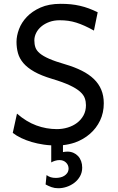

<svg xmlns="http://www.w3.org/2000/svg" viewBox="-20 -745 614 999"><path d="M468.8 -585.9Q442.4 -600.6 420.2 -610.6Q397.9 -620.6 377 -627.2Q356 -633.8 335 -636.7Q314 -639.6 290.5 -639.6Q261.2 -639.6 237.1 -630.9Q212.9 -622.1 195.3 -607.4Q177.7 -592.8 168.2 -573.7Q158.7 -554.7 158.7 -534.7Q158.7 -514.6 164.3 -498.3Q169.9 -481.9 187 -467.5Q204.1 -453.1 235.8 -439.2Q267.6 -425.3 319.8 -410.2Q368.2 -396 405.5 -377.2Q442.9 -358.4 468.3 -334Q493.7 -309.6 506.8 -278.3Q520 -247.1 520 -207.5Q520 -158.2 500.7 -117.9Q481.4 -77.6 448 -48.6Q414.6 -19.5 370.1 -3.4Q339.8 6.8 307.6 10.3V46.4Q312.5 45.4 317.6 44.7Q322.8 43.9 331.1 43.9Q347.7 43.9 361.8 50Q376 56.2 386.2 67.1Q396.5 78.1 402.1 93.5Q407.7 108.9 407.7 127Q407.7 151.9 396.5 171.9Q385.3 191.9 367.2 205.8Q349.1 219.7 327.1 227.1Q305.2 234.4 283.2 234.4Q264.2 234.4 248.3 228.8Q232.4 223.1 217.3 214.8L222.2 166Q232.9 173.8 244.1 177.2Q255.4 180.7 271 180.7Q281.7 180.7 293.2 178.2Q304.7 175.8 314.2 169.9Q323.7 164.1 330.1 154.8Q336.4 145.5 336.9 131.8Q336.4 112.8 323 100.3Q309.6 87.9 289.6 87.9Q277.8 87.9 266.1 91.6Q254.4 95.2 246.6 100.1V11.2Q226.6 10.3 207 7.3Q173.8 2.4 144.3 -6.3Q114.7 -15.1 89.8 -27.1Q64.9 -39.1 46.4 -53.7L68.4 -153.8Q117.2 -111.3 169.2 -92.3Q221.2 -73.2 275.9 -73.2Q305.2 -73.2 332.5 -81.5Q359.9 -89.8 380.9 -105.7Q401.9 -121.6 414.6 -144.8Q427.2 -168 427.2 -197.8Q427.2 -216.8 421.1 -234.1Q415 -251.5 396.5 -268.1Q377.9 -284.7 343.3 -301Q308.6 -317.4 251.5 -334.5Q194.3 -351.6 158.2 -372.1Q122.1 -392.6 101.6 -416.7Q81.1 -440.9 73.5 -468.5Q65.9 -496.1 65.9 -527.3Q65.9 -558.6 78.9 -593.3Q91.8 -627.9 119.6 -657.2Q147.5 -686.5 190.9 -705.8Q234.4 -725.1 295.4 -725.1Q323.7 -725.1 348.4 -722.7Q373 -720.2 396.2 -714.8Q419.4 -709.5 441.9 -701.2Q464.4 -692.9 488.3 -681.2Z"/></svg>

Font: Andika New Basic
Style: Regular
Weight: 400
Designer: Victor Gaultney, Annie Olsen, Julie Remington, Don Collingsworth, Eric Hays
Foundry: SIL International
Version: Version 5.500; ttfautohint (v1.8.3)